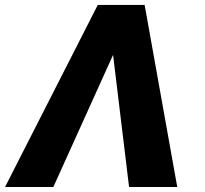

<svg xmlns="http://www.w3.org/2000/svg" viewBox="-22 -747 818 767"><path d="M-1.8 0 368.6 -727.3H555.8L686.1 0H493.6L429.7 -527.7L191.1 0Z"/></svg>

Font: Inter P Extra Bold
Style: Italic
Weight: 800
Italic angle: 9.39999°
Designer: Rasmus Andersson
Foundry: rsms
Version: Version 3.018;git-588b23468